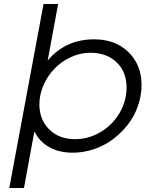

<svg xmlns="http://www.w3.org/2000/svg" viewBox="-20 -759 736 971"><path d="M26.9 191.9 200.2 -738.8H273.9L221.2 -453.1Q311.5 -560.1 456.1 -560.1Q563.5 -560.1 629.6 -495.4Q695.8 -430.7 695.8 -329.1Q695.8 -274.9 677.5 -222.7Q659.2 -170.4 626.2 -128.4Q593.3 -86.4 550.3 -54.2Q507.3 -22 454.8 -4.4Q402.3 13.2 348.1 13.2Q279.8 13.2 230 -14.4Q180.2 -42 153.8 -94.2L101.1 191.9ZM179.2 -231Q179.2 -153.8 229 -104.5Q278.8 -55.2 358.9 -55.2Q428.2 -55.2 488.5 -91.1Q548.8 -127 584.5 -187.5Q620.1 -248 620.1 -316.9Q620.1 -395.5 569.8 -443.8Q519.5 -492.2 437 -492.2Q386.7 -492.2 339.1 -470.5Q291.5 -448.7 256.6 -412.8Q221.7 -377 200.4 -329.1Q179.2 -281.2 179.2 -231Z"/></svg>

Font: Involve
Style: Italic
Weight: 400
Italic angle: -10.5°
Designer: Stefan Peev
Foundry: Context Ltd.
Version: Version 1.001